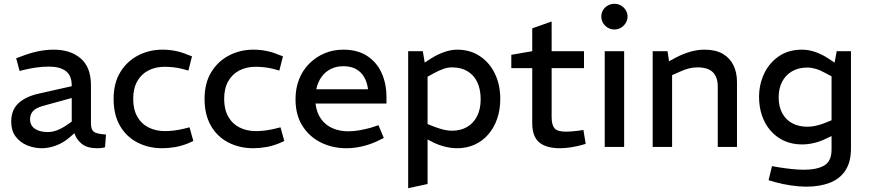

<svg xmlns="http://www.w3.org/2000/svg" viewBox="-20 -772 4567 1009"><path d="M200 7Q160 7 123 -8Q86 -23 62.5 -54Q39 -85 39 -133Q39 -195 78 -230.5Q117 -266 188 -281L357 -319V-322Q357 -375 326 -398.5Q295 -422 236 -422Q203 -422 169 -417Q135 -412 107 -405L83 -399L65 -466L90 -475Q136 -493 178.5 -502Q221 -511 263 -511Q350 -511 404 -465Q458 -419 458 -324V-123Q458 -91 473 -79.5Q488 -68 537 -65L532 2Q522 5 510.5 6Q499 7 490 7Q439 7 410.5 -15.5Q382 -38 371 -72L348 -52Q314 -22 275 -7.5Q236 7 200 7ZM232 -78Q255 -78 280 -87.5Q305 -97 331 -115L357 -133V-257L204 -215Q167 -204 152.5 -187Q138 -170 138 -145Q138 -113 163 -95.5Q188 -78 232 -78Z M833 7Q761 7 702.5 -23Q644 -53 610.5 -111Q577 -169 577 -252Q577 -335 612 -392.5Q647 -450 705.5 -480.5Q764 -511 834 -511Q869 -511 901.5 -504.5Q934 -498 962 -486L989 -476L970 -401L938 -410Q914 -416 890.5 -418.5Q867 -421 845 -421Q797 -421 759.5 -401.5Q722 -382 701 -344.5Q680 -307 680 -252Q680 -197 701.5 -159Q723 -121 761 -102Q799 -83 847 -83Q869 -83 894 -86Q919 -89 944 -95L976 -103L996 -31L969 -19Q935 -5 900 1Q865 7 833 7Z M1311 7Q1239 7 1180.5 -23Q1122 -53 1088.5 -111Q1055 -169 1055 -252Q1055 -335 1090 -392.5Q1125 -450 1183.5 -480.5Q1242 -511 1312 -511Q1347 -511 1379.5 -504.5Q1412 -498 1440 -486L1467 -476L1448 -401L1416 -410Q1392 -416 1368.5 -418.5Q1345 -421 1323 -421Q1275 -421 1237.5 -401.5Q1200 -382 1179 -344.5Q1158 -307 1158 -252Q1158 -197 1179.5 -159Q1201 -121 1239 -102Q1277 -83 1325 -83Q1347 -83 1372 -86Q1397 -89 1422 -95L1454 -103L1474 -31L1447 -19Q1413 -5 1378 1Q1343 7 1311 7Z M1801 7Q1728 7 1667.5 -22.5Q1607 -52 1570 -109.5Q1533 -167 1533 -251Q1533 -308 1552 -356Q1571 -404 1606 -438.5Q1641 -473 1686 -492Q1731 -511 1784 -511Q1859 -511 1909.5 -478Q1960 -445 1985.5 -388.5Q2011 -332 2011 -261V-228H1638Q1644 -179 1667.5 -146.5Q1691 -114 1728 -98Q1765 -82 1810 -82Q1838 -82 1867 -87Q1896 -92 1926 -100L1969 -114L1997 -47L1958 -28Q1920 -11 1879.5 -2Q1839 7 1801 7ZM1642 -303H1914Q1907 -359 1874.5 -391.5Q1842 -424 1784 -424Q1748 -424 1718.5 -409.5Q1689 -395 1669.5 -367.5Q1650 -340 1642 -303Z M2125 217V-503H2202L2212 -443L2244 -464Q2279 -486 2314.5 -498.5Q2350 -511 2383 -511Q2450 -511 2501 -477.5Q2552 -444 2580.5 -385.5Q2609 -327 2609 -252Q2609 -195 2592.5 -147.5Q2576 -100 2546 -65.5Q2516 -31 2474.5 -12Q2433 7 2383 7Q2352 7 2319.5 -1Q2287 -9 2258 -23L2227 -39V195ZM2355 -85Q2401 -85 2435 -105Q2469 -125 2487.5 -162Q2506 -199 2506 -250Q2506 -302 2488.5 -339.5Q2471 -377 2437 -397.5Q2403 -418 2355 -418Q2335 -418 2312 -410.5Q2289 -403 2262 -388L2227 -369V-120L2265 -105Q2292 -95 2313.5 -90Q2335 -85 2355 -85Z M2923 7Q2850 7 2813.5 -24Q2777 -55 2777 -124V-414H2667V-484L2777 -503V-623L2879 -659V-503H3049V-414H2879V-156Q2879 -117 2893.5 -98.5Q2908 -80 2956 -80Q2970 -80 2986 -81.5Q3002 -83 3019 -85L3046 -89L3058 -16L3034 -9Q3008 -2 2978 2.5Q2948 7 2923 7Z M3158 0V-503H3260V0ZM3209 -617Q3190 -617 3174 -626.5Q3158 -636 3149 -651.5Q3140 -667 3140 -686Q3140 -703 3149 -718.5Q3158 -734 3174 -743Q3190 -752 3209 -752Q3228 -752 3243.5 -743Q3259 -734 3268.5 -718.5Q3278 -703 3278 -685Q3278 -667 3268.5 -651.5Q3259 -636 3243.5 -626.5Q3228 -617 3209 -617Z M3410 0V-503H3488L3496 -450L3531 -469Q3569 -489 3607 -500Q3645 -511 3682 -511Q3741 -511 3778.5 -489Q3816 -467 3834.5 -429Q3853 -391 3853 -341V0H3752V-317Q3752 -367 3726 -392.5Q3700 -418 3645 -418Q3622 -418 3599 -412Q3576 -406 3550 -394L3512 -377V0Z M4216 209Q4181 209 4136.5 202.5Q4092 196 4053 185L4019 175L4037 101L4071 107Q4102 112 4138 116Q4174 120 4204 120Q4274 120 4312 97.5Q4350 75 4350 14V-57L4320 -43Q4290 -28 4257.5 -20.5Q4225 -13 4195 -13Q4142 -13 4100 -32.5Q4058 -52 4028.5 -86.5Q3999 -121 3984 -166Q3969 -211 3969 -262Q3969 -328 3995.5 -384.5Q4022 -441 4072.5 -476Q4123 -511 4195 -511Q4230 -511 4265.5 -498.5Q4301 -486 4334 -464L4366 -443L4377 -503H4452V9Q4452 79 4423 123.5Q4394 168 4341 188.5Q4288 209 4216 209ZM4072 -261Q4072 -211 4091.5 -176Q4111 -141 4145 -123.5Q4179 -106 4223 -106Q4245 -106 4267.5 -111Q4290 -116 4313 -125L4350 -140V-371L4316 -389Q4289 -404 4266 -410.5Q4243 -417 4223 -417Q4175 -417 4141 -396.5Q4107 -376 4089.5 -341Q4072 -306 4072 -261Z"/></svg>

Font: REM
Style: Regular
Weight: 400
Designer: Octavio Pardo
Foundry: Ashler Design
Version: Version 1.005;gftools[0.9.28]